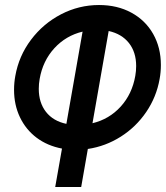

<svg xmlns="http://www.w3.org/2000/svg" viewBox="-20 -745 661 765"><path d="M227 -153Q169 -164 126 -196.2Q83 -228.5 59.5 -277.8Q36 -327 36 -387Q36 -415.5 41 -442.5Q55 -522 103.5 -586.5Q152 -651 223.2 -688Q294.5 -725 374.5 -725Q447.5 -725 503.5 -694.5Q559.5 -664 590.2 -609.8Q621 -555.5 621 -486Q621 -457.5 616 -430.5Q603.5 -359 562.8 -299Q522 -239 461.2 -200.5Q400.5 -162 330 -151.5L303.5 0H200ZM134.5 -391Q134.5 -336 163.2 -299.2Q192 -262.5 244.5 -251.5L309 -619Q242.5 -603 196.5 -552.8Q150.5 -502.5 138 -430.5Q134.5 -411 134.5 -391ZM519 -442.5Q522.5 -462 522.5 -482Q522.5 -537 493.8 -573.5Q465 -610 413 -621.5L348.5 -254Q415 -270 460.8 -320.2Q506.5 -370.5 519 -442.5Z"/></svg>

Font: JuliaMono Italic
Style: Regular
Weight: 400
Italic angle: -9°
Monospace: yes
Designer: cormullion
Foundry: corm
Version: Version 0.049; ttfautohint (v1.8.4)